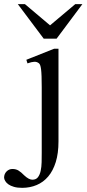

<svg xmlns="http://www.w3.org/2000/svg" viewBox="-97 -697 421 934"><path d="M187.5 -9.3Q187.5 48.8 174.3 91.3Q161.1 133.8 137.5 161.6Q113.8 189.5 81.3 203.1Q48.8 216.8 10.7 216.8Q-12.7 216.8 -29.3 211.9Q-45.9 207 -56.2 199.7Q-66.4 192.4 -71.5 183.6Q-76.7 174.8 -77.1 167.5Q-77.1 149.4 -65.2 137.2Q-53.2 125 -36.6 125Q-19.5 125 -7.1 132.6Q5.4 140.1 21 156.2Q43.5 177.2 60.5 177.2Q78.1 177.2 87.4 165.3Q96.7 153.3 100.8 134.3Q105 115.2 105.5 92Q106 68.8 106 45.9V-272.5Q106 -304.2 105.2 -325.2Q104.5 -346.2 102.8 -359.6Q101.1 -373 98.4 -379.9Q95.7 -386.7 91.8 -389.6Q82 -397 69.8 -396.5Q57.6 -396 36.6 -388.7L31.2 -406.2L166.5 -460H187.5ZM178.2 -508.8H115.7L-10.3 -676.8H24.4L146.5 -573.7L269 -676.8H303.7Z"/></svg>

Font: Doulos SIL Eur
Style: Regular
Weight: 400
Designer: Walt Agee, Victor Gaultney, Peter Martin, Debbi Hosken, Becca Hirsbrunner
Foundry: SIL International
Version: Version 5.000